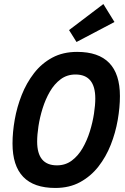

<svg xmlns="http://www.w3.org/2000/svg" viewBox="-20 -919 620 951"><path d="M254 12Q42 12 42 -208Q42 -264 53 -326.5Q64 -389 87.5 -448.5Q111 -508 148.5 -556.5Q186 -605 239 -633.5Q292 -662 362 -662Q574 -662 574 -443Q574 -387 563 -324Q552 -261 528.5 -201.5Q505 -142 467.5 -94Q430 -46 377 -17Q324 12 254 12ZM262 -100Q304 -100 335.5 -123.5Q367 -147 389 -185Q411 -223 425 -268Q439 -313 445.5 -356Q452 -399 452 -431Q452 -550 354 -550Q312 -550 280.5 -526.5Q249 -503 227 -465Q205 -427 191 -382Q177 -337 170.5 -294Q164 -251 164 -218Q164 -100 262 -100ZM359 -711 322 -770 492 -899 547 -810Z"/></svg>

Font: Sometype Mono
Style: Bold Italic
Weight: 700
Italic angle: -12°
Monospace: yes
Designer: Ryoichi Tsunekawa
Foundry: Dharma Type
Version: Version 1.000; ttfautohint (v1.8.3)